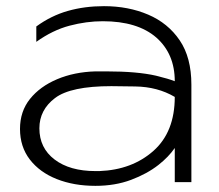

<svg xmlns="http://www.w3.org/2000/svg" viewBox="-20 -592 712 624"><path d="M290 -360Q309 -360 326 -360Q426 -360 487 -346Q528 -336 548 -328Q548 -417 488 -470Q427 -523 314 -523Q261 -523 206 -508.5Q151 -494 98 -456V-506Q146 -541 200.5 -556.5Q255 -572 318 -572Q397 -572 461.5 -544.5Q526 -517 564 -461Q602 -405 602 -317V0H548V-111Q528 -82 495 -56Q458 -27 406 -7.5Q354 12 290 12Q220 12 164.5 -10Q109 -32 77 -73.5Q45 -115 45 -173Q45 -230 77.5 -270.5Q110 -311 165.5 -334.5Q221 -358 290 -360ZM548 -277Q492 -310 419.5 -311Q347 -312 342 -312Q210 -312 159 -273.5Q108 -235 108 -175Q108 -111 157.5 -73.5Q207 -36 290 -36Q296 -36 303 -36Q409 -40 478.5 -101.5Q548 -163 548 -277Z"/></svg>

Font: Bounded
Style: Regular
Weight: 200
Designer: Vlad Churkin
Version: Version 1.0